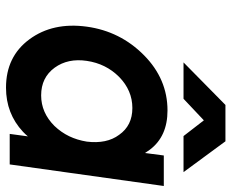

<svg xmlns="http://www.w3.org/2000/svg" viewBox="-84 -656 752 623"><g transform="rotate(90 291.5 -344.0)"><path d="M182 -564H300L370 -630L421 -564H538L438 -700H320ZM484 -500 476 -439Q473 -443 470.5 -447Q468 -451 465 -455Q422 -512 338 -512Q236 -512 159 -436Q81 -359 66 -250Q51 -140 107 -64Q163 12 264 12Q348 12 407 -43Q411 -47 415 -51Q419 -55 422 -59L414 0H513L583 -500ZM330 -398Q387 -398 417 -355Q432 -335 437.5 -308.5Q443 -282 439 -250Q434 -219 421.5 -193Q409 -167 388 -145Q345 -102 289 -102Q231 -102 199 -146Q168 -189 177 -250Q186 -312 229 -355Q273 -398 330 -398Z"/></g></svg>

Font: Unageo
Style: SemiBold-Italic
Weight: 600
Designer: Richard Sepsi
Foundry: Richard Sepsi
Version: Version 2.000